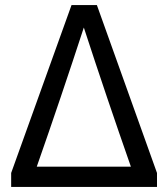

<svg xmlns="http://www.w3.org/2000/svg" viewBox="-20 -731 662 757"><path d="M599 6H24V-49L262 -711H362L599 -49ZM496 -74Q401 -345 309 -627H312Q220 -345 125 -74Z"/></svg>

Font: LXGW 975 Gothic SC
Style: Regular
Weight: 400
Version: Version 2.01;February 25, 2021